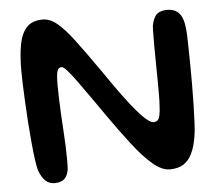

<svg xmlns="http://www.w3.org/2000/svg" viewBox="-47 -637 813 713"><g transform="rotate(-5 359.5 -280.5)"><path d="M128.5 24Q108 24 94.8 11.2Q81.5 -1.5 72.5 -24.5Q68 -36.5 64 -64.2Q60 -92 56.5 -129Q53 -166 50.2 -206.2Q47.5 -246.5 45.5 -285Q43.5 -323.5 42.5 -354.2Q41.5 -385 41.5 -401.5Q41.5 -460 49.2 -500.8Q57 -541.5 77.5 -563.2Q98 -585 137 -585Q164 -585 190.5 -563.2Q217 -541.5 252.5 -494.5Q288 -447.5 340.5 -372Q410.5 -269 453 -219.2Q495.5 -169.5 514 -169.5Q523 -169.5 528.8 -174Q534.5 -178.5 537.8 -192.2Q541 -206 542 -234Q543 -246 543 -270.5Q543 -295 542.8 -325.8Q542.5 -356.5 542 -389Q541.5 -421.5 541.5 -450.5Q541.5 -479.5 541.8 -500Q542 -520.5 543 -527.5Q549 -557.5 562.5 -569Q576 -580.5 600 -580.5Q618 -580.5 630.2 -574.2Q642.5 -568 650.2 -555.8Q658 -543.5 661.8 -524.2Q665.5 -505 666.5 -479Q667 -464 667.5 -435.5Q668 -407 668.5 -370.8Q669 -334.5 668.8 -295.5Q668.5 -256.5 667.8 -219.8Q667 -183 665.5 -153Q664 -123 661 -105Q655 -66.5 642.8 -40.8Q630.5 -15 610.2 -2.2Q590 10.5 558.5 10.5Q530 10.5 496 -18.2Q462 -47 422.8 -97.8Q383.5 -148.5 339 -212.5Q310.5 -253.5 286 -288.2Q261.5 -323 242.8 -348.8Q224 -374.5 211 -388.8Q198 -403 191.5 -403Q180 -403 175.5 -389.8Q171 -376.5 171 -336.5Q171 -313.5 172 -285.8Q173 -258 174.5 -228.5Q176 -199 178 -169.2Q180 -139.5 181 -111.8Q182 -84 182.2 -60.5Q182.5 -37 181 -20Q175.5 5.5 162.5 14.8Q149.5 24 128.5 24Z"/></g></svg>

Font: Gluten Thin
Style: Regular
Weight: 400
Version: Version 1.300